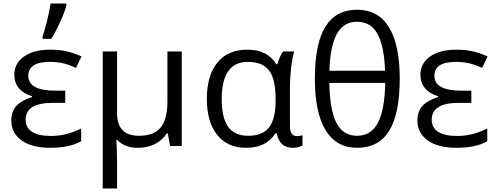

<svg xmlns="http://www.w3.org/2000/svg" viewBox="-20 -826 2812 1086"><path d="M270 -606Q294 -644 320.5 -702Q347 -760 355 -795V-806H266Q260 -765 246.5 -709.5Q233 -654 221 -620V-606ZM140 -397Q140 -476 262 -476Q301 -476 333 -469Q365 -462 410 -442L441 -507Q393 -528 353 -536.5Q313 -545 264 -545Q171 -545 116 -506.5Q61 -468 61 -403Q61 -358 87 -327Q113 -296 161 -282V-277Q99 -257 71.5 -225.5Q44 -194 44 -145Q44 -73 102.5 -31.5Q161 10 264 10Q374 10 439 -27V-99Q391 -76 350.5 -66.5Q310 -57 268 -57Q197 -57 161 -80.5Q125 -104 125 -149Q125 -244 277 -244H349V-313H295Q140 -313 140 -397Z M561 -535V240H642V84Q642 -1 637 -35H642Q686 10 758 10Q869 10 924 -72H929L942 0H1008V-535H927V-254Q927 -151 888.5 -104.5Q850 -58 766 -58Q642 -58 642 -186V-535Z M1539 -72H1545Q1554 -30 1576 -10Q1598 10 1637 10Q1667 10 1691 -3V-61Q1673 -56 1661 -56Q1620 -56 1620 -112V-326Q1620 -384 1627 -443.5Q1634 -503 1644 -535H1581Q1561 -507 1549 -463H1543Q1516 -505 1476.5 -525Q1437 -545 1379 -545Q1269 -545 1209.5 -472Q1150 -399 1150 -266Q1150 -136 1208.5 -63Q1267 10 1371 10Q1429 10 1469.5 -10Q1510 -30 1539 -72ZM1234 -265Q1234 -476 1382 -476Q1465 -476 1502 -427Q1539 -378 1539 -267V-260Q1539 -153 1502 -105.5Q1465 -58 1383 -58Q1306 -58 1270 -109.5Q1234 -161 1234 -265Z M2000 -771Q1880 -771 1820.5 -675Q1761 -579 1761 -381Q1761 -188 1822 -89Q1883 10 2000 10Q2122 10 2181.5 -86.5Q2241 -183 2241 -381Q2241 -573 2180 -672Q2119 -771 2000 -771ZM2158 -426H1843Q1848 -566 1885.5 -634.5Q1923 -703 2000 -703Q2077 -703 2115 -634.5Q2153 -566 2158 -426ZM1843 -357H2159Q2156 -205 2117.5 -131.5Q2079 -58 2000 -58Q1920 -58 1882.5 -131.5Q1845 -205 1843 -357Z M2437 -397Q2437 -476 2559 -476Q2598 -476 2630 -469Q2662 -462 2707 -442L2738 -507Q2690 -528 2650 -536.5Q2610 -545 2561 -545Q2468 -545 2413 -506.5Q2358 -468 2358 -403Q2358 -358 2384 -327Q2410 -296 2458 -282V-277Q2396 -257 2368.5 -225.5Q2341 -194 2341 -145Q2341 -73 2399.5 -31.5Q2458 10 2561 10Q2671 10 2736 -27V-99Q2688 -76 2647.5 -66.5Q2607 -57 2565 -57Q2494 -57 2458 -80.5Q2422 -104 2422 -149Q2422 -244 2574 -244H2646V-313H2592Q2437 -313 2437 -397Z"/></svg>

Font: OpenSansMMV
Style: Regular
Weight: 400
Designer: Steve Matteson
Foundry: Ascender Corporation
Version: Version 4.000